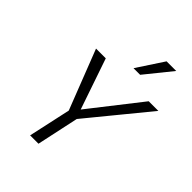

<svg xmlns="http://www.w3.org/2000/svg" viewBox="-251 -1038 1170 1170"><g transform="rotate(45 333.5 -453.5)"><path d="M332 -249 299 -294 584 -658H667ZM220 0 284 -293H355L292 0ZM288 -252 130 -658H214L339 -293ZM376 -735 489 -907H572L433 -735Z"/></g></svg>

Font: Ysabeau
Style: Italic
Weight: 400
Italic angle: -12°
Designer: Christian Thalmann (Catharsis Fonts)
Version: Version 2.000;gftools[0.9.27.dev2+g8671c4b]